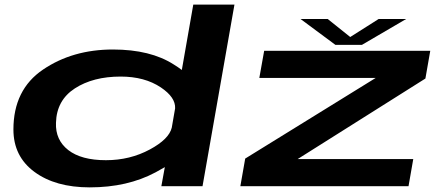

<svg xmlns="http://www.w3.org/2000/svg" viewBox="-20 -805 1920 830"><path d="M677.5 0 692.5 -82.5Q674 -71.5 652.5 -60Q531 5 368 5Q219.5 5 128.8 -62Q38 -129 38 -245Q38 -417.5 166 -504.2Q294 -591 468 -591Q630.5 -591 731.5 -526Q751 -514 766 -502.5L815.5 -785H993.5L855.5 0ZM722.5 -253 737 -336.5Q739.5 -384 675.5 -427Q605.5 -474 501.5 -474Q382.5 -474 303.5 -422.8Q224.5 -371.5 222 -274Q219 -200 275.2 -156.2Q331.5 -112.5 438 -112.5Q542 -112.5 628 -159Q710.5 -203.5 722.5 -253ZM1019 0 1040 -119.5 1604 -468H1101L1122 -585.5H1840L1819 -465.5L1267 -117.5H1766.5L1746 0ZM1430 -611 1279 -723H1396.5L1494 -645L1617 -723H1736L1544.5 -611Z"/></svg>

Font: Anybody UltraExpanded SemiBold
Style: Italic
Weight: 600
Width: 9
Italic angle: -10°
Designer: Tyler Finck
Foundry: Etcetera Type Company
Version: Version 1.010; ttfautohint (v1.8.3) -l 8 -r 50 -G 200 -x 14 